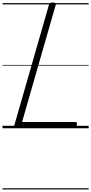

<svg xmlns="http://www.w3.org/2000/svg" viewBox="-20 -1023 727 1531"><path d="M115 0Q87 0 94 -23L370 -984Q373 -994 379 -998.5Q385 -1003 401 -1003Q415 -1003 421.5 -998.5Q428 -994 424 -983L156 -50H580Q591 -50 593 -44Q595 -38 592 -25Q589 -12 583 -6Q577 0 568 0ZM0 478H687V488H0ZM0 -20H687V0H0ZM0 -505H687V-500H0ZM0 -998H687V-988H0Z"/></svg>

Font: Playwrite AU SA Guides
Style: Regular
Weight: 400
Designer: Veronika Burian, José Scaglione
Foundry: TypeTogether
Version: Version 1.003